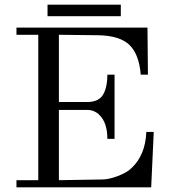

<svg xmlns="http://www.w3.org/2000/svg" viewBox="-20 -808 738 828"><path d="M611 -239H643L632 0H51V-31H145V-658H51V-689H616L618 -486H587Q580 -573 539 -613.5Q498 -654 405 -656L234 -658V-368H356Q399 -368 420 -393Q443 -425 443 -486H474V-209H443Q443 -268 418.5 -301Q394 -334 356 -334H234V-31L421 -34Q449 -34 488.5 -49Q528 -64 547 -83Q607 -139 611 -239ZM501 -788V-738H185V-788Z"/></svg>

Font: GFS Didot
Style: Regular
Weight: 400
Designer: Takis Katsoulidis and George D. Matthiopoulos
Foundry: Takis Katsoulidis and George D. Matthiopoulos
Version: Version 1.0